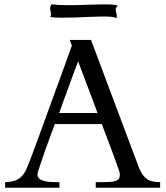

<svg xmlns="http://www.w3.org/2000/svg" viewBox="-20 -874 771 894"><path d="M434.1 -347.7Q431.2 -356.4 423.8 -376Q416.5 -395.5 407.2 -420.2Q397.9 -444.8 387.7 -471.7Q377.4 -498.5 368.7 -522.2Q359.9 -545.9 353 -564Q346.2 -582 343.8 -588.4Q340.8 -580.6 333.5 -561.3Q326.2 -542 317.1 -517.1Q308.1 -492.2 298.1 -465.1Q288.1 -438 279.3 -413.8Q270.5 -389.6 264.2 -371.8Q257.8 -354 255.4 -347.7ZM725.6 0H425.8V-25.9H456.1Q481 -25.9 496.8 -27.3Q512.7 -28.8 521.7 -32.7Q530.8 -36.6 534.4 -43.5Q538.1 -50.3 538.1 -60.5Q538.1 -67.4 534.7 -78.9Q531.2 -90.3 525.9 -103Q523.4 -109.9 518.1 -125Q512.7 -140.1 505.6 -159.4Q498.5 -178.7 490.5 -200Q482.4 -221.2 475.1 -240.5Q467.8 -259.8 462.2 -274.7Q456.5 -289.6 454.1 -296.4H235.4Q228 -276.9 219 -252.4Q210 -228 200.9 -203.1Q191.9 -178.2 183.6 -154.3Q175.3 -130.4 168.7 -110.8Q162.1 -91.3 158.2 -78.1Q154.3 -64.9 154.3 -61.5Q154.3 -25.9 237.3 -25.9H256.8V0H3.9V-25.9Q33.2 -26.9 51.3 -33.7Q69.3 -40.5 81.5 -53.5Q93.8 -66.4 102.3 -85.4Q110.8 -104.5 120.6 -129.9Q125.5 -142.6 135.7 -170.2Q146 -197.8 159.4 -234.6Q172.9 -271.5 188.7 -314.9Q204.6 -358.4 220.7 -402.8Q236.8 -447.3 252.4 -489.7Q268.1 -532.2 280.8 -567.6Q293.5 -603 302.5 -628.2Q311.5 -653.3 314.9 -662.6Q311.5 -668 308.8 -676Q306.2 -684.1 304.7 -688H403.8L627.9 -90.8Q635.7 -72.8 644.5 -60.3Q653.3 -47.9 664.6 -40Q675.8 -32.2 690.7 -29.1Q705.6 -25.9 725.6 -25.9ZM214.4 -794.4Q218.3 -804.7 217.3 -811.8Q216.3 -818.8 214.8 -825Q213.4 -831.1 213.6 -837.6Q213.9 -844.2 219.7 -854Q243.7 -851.1 273.7 -850.3Q303.7 -849.6 335.2 -850.3Q366.7 -851.1 397.5 -852.1Q428.2 -853 454.6 -853.5Q481 -854 500.5 -852.8Q520 -851.6 528.3 -847.7Q520.5 -839.4 519.3 -833.5Q518.1 -827.6 519.5 -821.5Q521 -815.4 522.9 -807.9Q524.9 -800.3 522.9 -788.6Q516.6 -793.9 498.3 -795.7Q480 -797.4 453.9 -797.1Q427.7 -796.9 396.2 -795.4Q364.7 -793.9 332.5 -792.7Q300.3 -791.5 269.5 -791.5Q238.8 -791.5 214.4 -794.4Z"/></svg>

Font: XB Niloofar
Style: Regular
Weight: 400
Designer: Behnam
Foundry: Irmug
Version: Version 7.201 2008